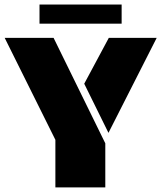

<svg xmlns="http://www.w3.org/2000/svg" viewBox="-33 -812 699 832"><path d="M207 0V-206.1L-12.7 -647.9H199.2L423.3 -190.9V0ZM437 -236.3 332 -449.2 438.5 -647.9H646ZM138.2 -709.5V-792.5H494.1V-709.5Z"/></svg>

Font: Black Ops One
Style: Regular
Weight: 400
Designer: James Grieshaber, Eben Sorkin
Foundry: Sorkin Type Co.
Version: Version 1.004; ttfautohint (v1.8.4.7-5d5b)